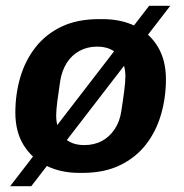

<svg xmlns="http://www.w3.org/2000/svg" viewBox="-20 -587 634 663"><path d="M254 10Q189 10 139.5 -15Q90 -40 61.5 -86Q33 -132 33 -198Q33 -262 50 -320Q67 -378 102.5 -423.5Q138 -469 192.5 -495Q247 -521 322 -521H333Q399 -521 448 -496.5Q497 -472 525 -425.5Q553 -379 553 -313Q553 -250 536 -191.5Q519 -133 484 -88Q449 -43 394.5 -16.5Q340 10 265 10ZM271 -86Q305 -86 331.5 -100Q358 -114 376 -141Q394 -168 399 -204Q405 -242 409 -273.5Q413 -305 413 -323Q413 -370 387.5 -398Q362 -426 315 -426Q282 -426 255 -411.5Q228 -397 211 -370.5Q194 -344 188 -308Q182 -269 178 -237.5Q174 -206 174 -189Q174 -141 199.5 -113.5Q225 -86 271 -86ZM15 56 495 -567H568L88 56Z"/></svg>

Font: Chivo Medium SemiBold
Style: Italic
Weight: 600
Italic angle: -8.05°
Version: Version 2.002